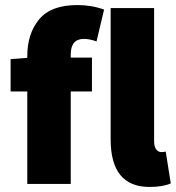

<svg xmlns="http://www.w3.org/2000/svg" viewBox="-20 -728 698 760"><path d="M88 -506Q88 -595 135 -651.5Q182 -708 286 -708Q343 -708 392 -690L362 -564Q335 -574 312 -574Q260 -574 260 -512V-500H344V-366H260V0H88V-366H22V-494L88 -499ZM636 -128 656 -2Q624 12 572 12Q418 12 418 -176V-696H590V-170Q590 -147 598.5 -136.5Q607 -126 618 -126Q628 -126 636 -128Z"/></svg>

Font: Assistant ExtraBold
Style: Regular
Weight: 800
Designer: Hebrew By Ben Nathan, Latin by Paul Hunt
Version: Version 2.001;PS 002.001;hotconv 1.0.88;makeotf.lib2.5.64775